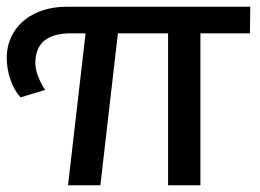

<svg xmlns="http://www.w3.org/2000/svg" viewBox="-28 -550 772 570"><path d="M714 -451H567V0H471V-451H322L270 0H174L226 -451H182Q77 -451 77 -363Q77 -328 106 -283L33 -261Q13 -283 2.5 -315Q-8 -347 -8 -378Q-8 -421 14 -456Q36 -491 77 -510.5Q118 -530 171 -530H715Z"/></svg>

Font: CMG Sans Medium
Style: Regular
Weight: 500
Designer: Julieta Ulanovsky
Foundry: Julieta Ulanovsky
Version: Version 7.200